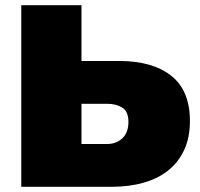

<svg xmlns="http://www.w3.org/2000/svg" viewBox="-20 -720 771 740"><path d="M294 -165H393Q428 -165 451.5 -187Q475 -209 475 -250Q475 -290 451.5 -305Q428 -320 393 -320H294ZM294 -485H439Q568 -485 640 -428Q712 -371 712 -254Q712 -191 690.5 -143.5Q669 -96 629.5 -64Q590 -32 534 -16Q478 0 409 0H62V-700H294Z"/></svg>

Font: Montserrat-Alt1 Black
Style: Regular
Weight: 900
Designer: Differentunic
Foundry: Differentunic
Version: Version 7.222